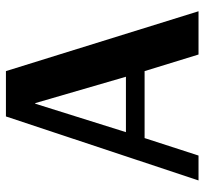

<svg xmlns="http://www.w3.org/2000/svg" viewBox="-41 -649 690 648"><g transform="rotate(-90 304.0 -325.0)"><path d="M19 0 235 -650H388L590 0H444L388 -182H162L103 0ZM182 -245H369L280 -551H278Z"/></g></svg>

Font: Arsenal
Style: Bold
Weight: 700
Designer: Andrij Shevchenko
Foundry: Stairsfor
Version: Version 2.001;PS 002.001;hotconv 1.0.88;makeotf.lib2.5.64775